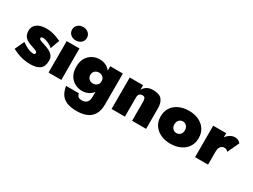

<svg xmlns="http://www.w3.org/2000/svg" viewBox="-62 -1453 3207 2432"><g transform="rotate(30 1541.5 -237.5)"><path d="M78 -183 15 -46Q57 -24 99 -8Q141 8 187 16.5Q233 25 285 25Q374 25 421 -11.5Q468 -48 468 -130Q468 -174 450 -200Q432 -226 403 -242Q374 -258 341 -270Q301 -285 276.5 -292Q252 -299 240.5 -306.5Q229 -314 229 -327Q229 -334 235 -340Q241 -346 259 -346Q287 -346 329.5 -328.5Q372 -311 406 -282L454 -415Q420 -431 386 -443Q352 -455 316 -462.5Q280 -470 238 -470Q181 -470 139.5 -454Q98 -438 75 -407.5Q52 -377 52 -334Q52 -288 70 -259Q88 -230 117.5 -213.5Q147 -197 181 -186Q224 -173 244 -164.5Q264 -156 269.5 -149Q275 -142 275 -133Q275 -123 268.5 -116.5Q262 -110 246 -110Q238 -110 216.5 -114Q195 -118 160.5 -133.5Q126 -149 78 -183Z M523 -622Q523 -578 554.5 -551Q586 -524 631 -524Q676 -524 707.5 -551Q739 -578 739 -622Q739 -666 707.5 -693Q676 -720 631 -720Q586 -720 554.5 -693Q523 -666 523 -622ZM537 -460V0H724V-460Z M814 35Q823 97 850.5 144.5Q878 192 935.5 218.5Q993 245 1090 245Q1168 245 1228.5 220.5Q1289 196 1324 140Q1359 84 1359 -10V-460H1174V-10Q1174 23 1163 46.5Q1152 70 1131 82.5Q1110 95 1080 95Q1060 95 1043.5 90.5Q1027 86 1016 73Q1005 60 1001 35ZM804 -240Q804 -161 835.5 -110Q867 -59 916 -34.5Q965 -10 1017 -10Q1075 -10 1120.5 -36.5Q1166 -63 1193 -114.5Q1220 -166 1220 -240Q1220 -315 1193 -366Q1166 -417 1120.5 -443.5Q1075 -470 1017 -470Q965 -470 916 -445.5Q867 -421 835.5 -370.5Q804 -320 804 -240ZM1010 -240Q1010 -266 1021 -283.5Q1032 -301 1051 -310.5Q1070 -320 1092 -320Q1107 -320 1121.5 -315.5Q1136 -311 1148 -301Q1160 -291 1167 -276Q1174 -261 1174 -240Q1174 -212 1162 -194.5Q1150 -177 1131 -168.5Q1112 -160 1092 -160Q1070 -160 1051 -169.5Q1032 -179 1021 -197Q1010 -215 1010 -240Z M1759 -280V0H1964V-300Q1964 -382 1927 -426.5Q1890 -471 1796 -471Q1742 -471 1707.5 -449.5Q1673 -428 1654 -393V-460H1459V0H1654V-280Q1654 -303 1661 -317.5Q1668 -332 1681 -339Q1694 -346 1711 -346Q1741 -346 1750 -328.5Q1759 -311 1759 -280Z M2044 -230Q2044 -156 2080 -102Q2116 -48 2179 -19Q2242 10 2322 10Q2402 10 2465 -19Q2528 -48 2564 -102Q2600 -156 2600 -230Q2600 -305 2564 -359Q2528 -413 2465 -442Q2402 -471 2322 -471Q2242 -471 2179 -442Q2116 -413 2080 -359Q2044 -305 2044 -230ZM2245 -230Q2245 -258 2256 -277Q2267 -296 2284.5 -306Q2302 -316 2322 -316Q2342 -316 2359.5 -306Q2377 -296 2388 -277Q2399 -258 2399 -230Q2399 -202 2388 -183Q2377 -164 2359.5 -154.5Q2342 -145 2322 -145Q2302 -145 2284.5 -154.5Q2267 -164 2256 -183Q2245 -202 2245 -230Z M2870 -460H2680V0H2870ZM2999 -262 3078 -430Q3069 -447 3045.5 -459.5Q3022 -472 2997 -472Q2955 -472 2917.5 -446.5Q2880 -421 2857 -378Q2834 -335 2834 -280L2870 -195Q2870 -228 2880.5 -249Q2891 -270 2908 -280Q2925 -290 2942 -290Q2962 -290 2976 -282Q2990 -274 2999 -262Z"/></g></svg>

Font: Jost Black
Style: Regular
Weight: 900
Version: Version 3.710